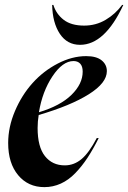

<svg xmlns="http://www.w3.org/2000/svg" viewBox="-20 -748 521 780"><path d="M13.2 -167Q13.2 -231.9 40.8 -296.9Q68.4 -361.8 112.3 -410.6Q156.2 -459.5 214.4 -489.7Q272.5 -520 330.1 -520Q371.6 -520 392.8 -502.9Q414.1 -485.8 414.1 -459Q414.1 -411.1 340.6 -365Q267.1 -318.8 137.2 -280.8Q132.8 -254.9 132.8 -228Q132.8 -151.4 162.6 -113.8Q192.4 -76.2 243.2 -76.2Q280.8 -76.2 311.3 -101.8Q341.8 -127.4 373 -187H380.9Q357.9 -141.1 335.4 -106.9Q313 -72.8 285.9 -44.7Q258.8 -16.6 227.1 -2.2Q195.3 12.2 160.2 12.2Q94.2 12.2 53.7 -36.4Q13.2 -85 13.2 -167ZM138.2 -292Q224.6 -317.9 270.3 -362.5Q315.9 -407.2 315.9 -457Q315.9 -478.5 305.9 -489.3Q295.9 -500 278.8 -500Q234.4 -500 193.1 -438Q151.9 -376 138.2 -292ZM191.9 -728H196.8Q208 -691.4 238.5 -667.7Q269 -644 321.8 -644Q369.6 -644 409.2 -667.5Q448.7 -690.9 476.1 -728H481Q405.8 -565.9 305.2 -565.9Q252.9 -565.9 223.1 -610.6Q193.4 -655.3 191.9 -728Z"/></svg>

Font: Nyght Serif Medium Italic
Style: Regular
Weight: 500
Italic angle: -16°
Designer: Maksym Kobuzan
Version: Version 0.410;Glyphs 3.1.2 (3151)